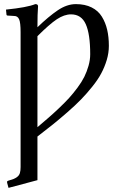

<svg xmlns="http://www.w3.org/2000/svg" viewBox="-20 -678 580 924"><path d="M321.8 -608.9Q289.1 -608.9 253.4 -585.2Q217.8 -561.5 160.2 -503.9V-65.9Q191.9 -92.8 213.6 -111.6Q235.4 -130.4 264.2 -157.7Q293 -185.1 312.5 -206.5Q332 -228 352.8 -255.9Q373.5 -283.7 385.7 -308.3Q397.9 -333 406 -361.3Q414.1 -389.6 414.1 -417Q414.1 -514.2 392.8 -561.5Q371.6 -608.9 321.8 -608.9ZM163.1 -647.9Q160.2 -611.8 160.2 -546.9Q214.4 -599.1 258.3 -628.7Q302.2 -658.2 345.2 -658.2Q389.2 -658.2 420.9 -642.3Q452.6 -626.5 470.2 -597.9Q487.8 -569.3 495.8 -534.7Q503.9 -500 503.9 -457Q503.9 -423.3 493.7 -389.2Q483.4 -355 467 -324.5Q450.7 -293.9 423.6 -260.3Q396.5 -226.6 369.6 -199Q342.8 -171.4 304.7 -138.2Q266.6 -105 235.1 -79.6Q203.6 -54.2 160.2 -21V189L21 226.1L14.2 201.2V194.8Q15.1 193.8 19 191.9Q37.1 186.5 45.4 183.3Q53.7 180.2 63 173.1Q72.3 166 75.7 154.8Q79.1 143.6 79.1 126V-522.9Q79.1 -569.3 72 -585.2Q64.9 -601.1 48.8 -601.1Q43 -601.6 32.7 -602.1Q22.5 -602.5 17.1 -603Q16.6 -603 15.1 -603.5Q13.7 -604 13.2 -604Q11.2 -606 11.2 -607.9Q10.7 -611.8 10 -619.9Q9.3 -627.9 8.8 -631.8Q110.4 -642.1 149.9 -658.2Q163.1 -658.2 163.1 -647.9Z"/></svg>

Font: Common Serif
Style: Regular
Weight: 400
Designer: Philipp H. Poll, Khaled Hosny
Foundry: Stefan Peev, Context Ltd.
Version: Version 1.026